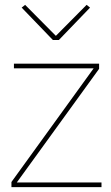

<svg xmlns="http://www.w3.org/2000/svg" viewBox="-20 -767 457 787"><path d="M196.8 -603 68.8 -735.8 83 -747.1 209 -620.1 335 -747.1 349.1 -735.8 221.2 -603ZM26.9 0V-21L363.8 -486.8H37.1V-505.9H386.2V-484.9L48.8 -19H396V0Z"/></svg>

Font: Anuphan Thin
Style: Regular
Weight: 250
Designer: Mike Abbink, Paul van der Laan, Pieter van Rosmalen, Mint Tantisuwanna
Foundry: Bold Monday; Cadson Demak
Version: Version 3.002;hotconv 1.0.109;makeotfexe 2.5.65596